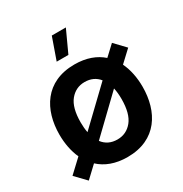

<svg xmlns="http://www.w3.org/2000/svg" viewBox="-220 -1140 1251 1316"><g transform="rotate(-30 405.5 -482.0)"><path d="M317.9 -804.2H410.6L489.7 -976.1H378.4ZM413.1 -727.1C180.7 -727.1 84 -556.2 84 -361.3C84 -291.5 96.7 -224.6 122.6 -168L20.5 -72.3L101.1 11.7L190.9 -72.8C243.7 -23.9 316.9 5.4 413.1 5.4C645.5 5.4 742.2 -166 742.2 -361.3C742.2 -433.1 729 -501 701.2 -559.1L790.5 -642.6L710.4 -726.6L631.3 -652.8C579.1 -699.2 507.3 -727.1 413.1 -727.1ZM413.1 -587.9C460.4 -587.9 498.5 -570.8 526.4 -536.1L259.3 -280.3C254.4 -304.7 252 -331.5 252 -361.3C252 -438.5 267.1 -495.6 297.4 -532.7C327.6 -569.3 366.2 -587.9 413.1 -587.9ZM575.2 -361.3C575.2 -283.7 560.1 -226.6 529.8 -189.5C499.5 -152.3 460.4 -133.8 413.1 -133.8C363.8 -133.8 324.7 -152.3 296.9 -189.5L566.4 -448.7C572.3 -422.9 575.2 -393.6 575.2 -361.3Z"/></g></svg>

Font: Estedad ExtraBold
Style: Regular
Weight: 800
Designer: Amin Abedi
Version: Version 7.3